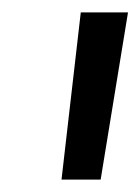

<svg xmlns="http://www.w3.org/2000/svg" viewBox="-20 -760 226 309"><path d="M186 -740 142 -471H79L110 -740Z"/></svg>

Font: Pathway Extreme 8pt Thin 12pt Light
Style: Italic
Weight: 300
Italic angle: -8°
Version: Version 1.001;gftools[0.9.26]